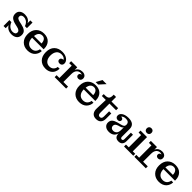

<svg xmlns="http://www.w3.org/2000/svg" viewBox="477 -2479 4254 4254"><g transform="rotate(45 2604.0 -352.0)"><path d="M58.1 0V-184.1H121.1Q148.9 -113.3 194.3 -81.5Q239.7 -49.8 290 -49.8Q333 -49.8 356.4 -68.1Q379.9 -86.4 379.9 -120.1Q379.9 -177.2 282.2 -198.2L226.1 -210.9Q136.7 -230 92.3 -267.8Q47.9 -305.7 47.9 -375Q47.9 -444.8 94.2 -481Q140.6 -517.1 216.8 -517.1Q274.9 -517.1 320.8 -493.2Q366.7 -469.2 391.1 -419.9V-507.8H459V-333H396Q383.8 -368.7 364.5 -394.5Q345.2 -420.4 323 -434.1Q300.8 -447.8 279.8 -453.9Q258.8 -460 237.8 -460Q200.2 -460 177.5 -443.1Q154.8 -426.3 154.8 -394Q154.8 -362.3 179.2 -345.2Q203.6 -328.1 250 -317.9L305.2 -306.2Q349.1 -296.4 380.1 -284.7Q411.1 -272.9 436.5 -254.4Q461.9 -235.8 474.4 -208.7Q486.8 -181.6 486.8 -145Q486.8 -71.3 439.2 -31.7Q391.6 7.8 311 7.8Q248.5 7.8 200 -18.1Q151.4 -43.9 126 -95.2V0Z M814.9 9.8Q702.1 9.8 632.6 -60.8Q563 -131.3 563 -253.9Q563 -377 632.6 -447.5Q702.1 -518.1 814.9 -518.1Q927.7 -518.1 989.7 -453.4Q1051.8 -388.7 1051.8 -282.2V-263.2H689.9Q690.9 -176.8 732.9 -127.4Q774.9 -78.1 848.6 -78.1Q882.3 -78.1 909.4 -89.1Q936.5 -100.1 953.4 -119.1Q970.2 -138.2 980.2 -160.2Q990.2 -182.1 993.7 -207H1050.8Q1049.8 -164.6 1034.4 -126.5Q1019 -88.4 991 -57.6Q962.9 -26.9 917.2 -8.5Q871.6 9.8 814.9 9.8ZM927.7 -320.8Q926.3 -384.3 897.9 -422.1Q869.6 -460 817.9 -460Q767.1 -460 734.4 -426Q701.7 -392.1 692.9 -320.8Z M1380.9 12.2Q1267.6 12.2 1198.7 -58.1Q1129.9 -128.4 1129.9 -254.9Q1129.9 -380.4 1200.2 -449.7Q1270.5 -519 1388.7 -519Q1482.4 -519 1542 -474.1Q1601.6 -429.2 1601.6 -367.2Q1601.6 -331.1 1580.6 -310.1Q1559.6 -289.1 1523.9 -289.1Q1491.7 -289.1 1472.7 -305.4Q1453.6 -321.8 1453.6 -349.1Q1453.6 -377 1473.9 -392.3Q1494.1 -407.7 1529.8 -410.2Q1495.1 -465.8 1412.6 -465.8Q1336.9 -465.8 1295.9 -413.1Q1254.9 -360.4 1254.9 -272Q1254.9 -186 1296.1 -134.5Q1337.4 -83 1408.7 -83Q1470.7 -83 1507.6 -119.9Q1544.4 -156.7 1549.8 -209H1607.9Q1605.5 -145.5 1580.3 -96.4Q1555.2 -47.4 1503.9 -17.6Q1452.6 12.2 1380.9 12.2Z M1660.6 0V-61H1748.5V-446.8H1669.4V-507.8H1861.3V-425.8Q1882.3 -474.6 1922.1 -498.3Q1961.9 -522 2014.6 -522Q2067.4 -522 2098.9 -495.1Q2130.4 -468.3 2130.4 -421.9Q2130.4 -387.7 2110.4 -366Q2090.3 -344.2 2056.6 -344.2Q2026.9 -344.2 2008.3 -360.1Q1989.7 -376 1989.7 -401.9Q1989.7 -455.1 2048.3 -460.9Q2030.8 -473.1 2000.5 -473.1Q1945.3 -473.1 1909.4 -431.2Q1873.5 -389.2 1873.5 -309.1V-61H2019.5V0Z M2380.4 -564.9 2454.6 -704.1H2584.5L2458.5 -564.9ZM2433.6 9.8Q2320.8 9.8 2251.2 -60.8Q2181.6 -131.3 2181.6 -253.9Q2181.6 -377 2251.2 -447.5Q2320.8 -518.1 2433.6 -518.1Q2546.4 -518.1 2608.4 -453.4Q2670.4 -388.7 2670.4 -282.2V-263.2H2308.6Q2309.6 -176.8 2351.6 -127.4Q2393.6 -78.1 2467.3 -78.1Q2501 -78.1 2528.1 -89.1Q2555.2 -100.1 2572 -119.1Q2588.9 -138.2 2598.9 -160.2Q2608.9 -182.1 2612.3 -207H2669.4Q2668.5 -164.6 2653.1 -126.5Q2637.7 -88.4 2609.6 -57.6Q2581.5 -26.9 2535.9 -8.5Q2490.2 9.8 2433.6 9.8ZM2546.4 -320.8Q2544.9 -384.3 2516.6 -422.1Q2488.3 -460 2436.5 -460Q2385.7 -460 2353 -426Q2320.3 -392.1 2311.5 -320.8Z M2962.4 9.8Q2883.8 9.8 2845 -39.1Q2806.2 -87.9 2810.5 -175.8L2820.3 -443.8H2695.3V-502.9H2734.4Q2805.2 -502.9 2832.8 -529.8Q2860.4 -556.6 2860.4 -621.1V-650.9H2933.6V-507.8H3141.6V-443.8H2933.6V-154.8Q2933.6 -81.1 2992.2 -81.1Q3049.3 -81.1 3049.3 -154.8V-317.9H3117.2V-150.9Q3117.2 -75.2 3077.4 -32.7Q3037.6 9.8 2962.4 9.8Z M3366.2 9.8Q3292.5 9.8 3249 -26.6Q3205.6 -63 3205.6 -123Q3205.6 -185.1 3245.1 -220Q3284.7 -254.9 3358.4 -273.9L3441.4 -294.9Q3488.3 -306.6 3509.8 -323.7Q3531.2 -340.8 3531.2 -376V-377Q3531.2 -465.8 3430.7 -465.8Q3356 -465.8 3321.3 -423.8Q3386.2 -418.9 3386.2 -371.1Q3386.2 -344.7 3368.9 -329.8Q3351.6 -314.9 3320.3 -314.9Q3289.6 -314.9 3268.6 -334Q3247.6 -353 3247.6 -386.2Q3247.6 -429.2 3277.8 -460.4Q3308.1 -491.7 3355 -505.9Q3401.9 -520 3458.5 -520Q3648.4 -520 3648.4 -361.8V-118.2Q3648.4 -97.7 3658.7 -85.4Q3668.9 -73.2 3686.5 -73.2Q3705.6 -73.2 3715.6 -85.4Q3725.6 -97.7 3725.6 -118.2V-324.2H3790.5V-124Q3790.5 -60.5 3759.5 -25.4Q3728.5 9.8 3665.5 9.8Q3544.4 9.8 3544.4 -122.1Q3527.8 -55.7 3481.9 -22.9Q3436 9.8 3366.2 9.8ZM3334.5 -149.9Q3334.5 -115.2 3356.7 -95.2Q3378.9 -75.2 3415.5 -75.2Q3465.8 -75.2 3498 -108.9Q3530.3 -142.6 3530.3 -212.9V-298.8Q3522.9 -281.2 3506.1 -269.8Q3489.3 -258.3 3456.5 -248L3419.4 -237.8Q3376 -223.1 3355.2 -203.4Q3334.5 -183.6 3334.5 -149.9Z M3979.5 -567.9Q3945.8 -567.9 3925.5 -588.1Q3905.3 -608.4 3905.3 -642.1Q3905.3 -675.8 3925.5 -695.8Q3945.8 -715.8 3979.5 -715.8Q4012.7 -715.8 4032.5 -695.8Q4052.2 -675.8 4052.2 -642.1Q4052.2 -608.4 4032.5 -588.1Q4012.7 -567.9 3979.5 -567.9ZM3834.5 0V-61H3922.4V-446.8H3843.3V-507.8H4047.4V-61H4124.5V0Z M4158.2 0V-61H4246.1V-446.8H4167V-507.8H4358.9V-425.8Q4379.9 -474.6 4419.7 -498.3Q4459.5 -522 4512.2 -522Q4564.9 -522 4596.4 -495.1Q4627.9 -468.3 4627.9 -421.9Q4627.9 -387.7 4607.9 -366Q4587.9 -344.2 4554.2 -344.2Q4524.4 -344.2 4505.9 -360.1Q4487.3 -376 4487.3 -401.9Q4487.3 -455.1 4545.9 -460.9Q4528.3 -473.1 4498 -473.1Q4442.9 -473.1 4407 -431.2Q4371.1 -389.2 4371.1 -309.1V-61H4517.1V0Z M4931.2 9.8Q4818.4 9.8 4748.8 -60.8Q4679.2 -131.3 4679.2 -253.9Q4679.2 -377 4748.8 -447.5Q4818.4 -518.1 4931.2 -518.1Q5043.9 -518.1 5106 -453.4Q5168 -388.7 5168 -282.2V-263.2H4806.2Q4807.1 -176.8 4849.1 -127.4Q4891.1 -78.1 4964.8 -78.1Q4998.5 -78.1 5025.6 -89.1Q5052.7 -100.1 5069.6 -119.1Q5086.4 -138.2 5096.4 -160.2Q5106.4 -182.1 5109.9 -207H5167Q5166 -164.6 5150.6 -126.5Q5135.3 -88.4 5107.2 -57.6Q5079.1 -26.9 5033.4 -8.5Q4987.8 9.8 4931.2 9.8ZM5043.9 -320.8Q5042.5 -384.3 5014.2 -422.1Q4985.8 -460 4934.1 -460Q4883.3 -460 4850.6 -426Q4817.9 -392.1 4809.1 -320.8Z"/></g></svg>

Font: Montagu Slab 144pt Medium
Style: Regular
Weight: 500
Designer: Florian Karsten
Foundry: Florian Karsten
Version: Version 1.000